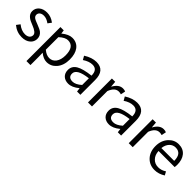

<svg xmlns="http://www.w3.org/2000/svg" viewBox="205 -1705 3082 3082"><g transform="rotate(45 1746.0 -164.0)"><path d="M31 -62 76 -122Q155 -58 237 -58Q289 -58 318 -83Q344 -106 344 -143Q344 -198 220 -246Q145 -274 111 -301Q58 -342 58 -403Q58 -470 107 -512Q159 -557 245 -557Q335 -557 414 -496L370 -437Q305 -485 245 -485Q197 -485 170 -462Q146 -441 146 -407Q146 -373 183 -349Q202 -337 266 -313Q348 -282 379 -258Q432 -216 432 -148Q432 -79 381 -35Q327 13 234 13Q122 13 31 -62Z M560 -543H635L643 -481H646Q739 -557 819 -557Q922 -557 980 -481Q1035 -408 1035 -280Q1035 -146 964 -64Q897 13 799 13Q726 13 649 -50L651 45V229H560ZM896 -120Q940 -180 940 -279Q940 -480 797 -480Q732 -480 651 -405V-120Q718 -63 784 -63Q853 -63 896 -120Z M1175 -27Q1130 -69 1130 -141Q1130 -229 1210 -277Q1289 -324 1464 -344Q1464 -481 1352 -481Q1275 -481 1189 -423L1153 -486Q1264 -557 1367 -557Q1555 -557 1555 -334V0H1480L1472 -65H1469Q1375 13 1289 13Q1219 13 1175 -27ZM1464 -132V-284Q1219 -255 1219 -147Q1219 -60 1315 -60Q1383 -60 1464 -132Z M1728 -543H1803L1811 -444H1814Q1876 -557 1968 -557Q2003 -557 2026 -545L2009 -465Q1986 -474 1956 -474Q1867 -474 1819 -349V0H1728Z M2100 -27Q2055 -69 2055 -141Q2055 -229 2135 -277Q2214 -324 2389 -344Q2389 -481 2277 -481Q2200 -481 2114 -423L2078 -486Q2189 -557 2292 -557Q2480 -557 2480 -334V0H2405L2397 -65H2394Q2300 13 2214 13Q2144 13 2100 -27ZM2389 -132V-284Q2144 -255 2144 -147Q2144 -60 2240 -60Q2308 -60 2389 -132Z M2653 -543H2728L2736 -444H2739Q2801 -557 2893 -557Q2928 -557 2951 -545L2934 -465Q2911 -474 2881 -474Q2792 -474 2744 -349V0H2653Z M3065 -62Q2989 -141 2989 -271Q2989 -398 3064 -480Q3135 -557 3234 -557Q3336 -557 3394 -488Q3450 -420 3450 -302Q3450 -276 3446 -250H3080Q3084 -163 3134 -112Q3183 -60 3260 -60Q3332 -60 3396 -103L3429 -43Q3342 13 3249 13Q3137 13 3065 -62ZM3370 -315Q3370 -484 3235 -484Q3175 -484 3132 -440Q3087 -393 3079 -315Z"/></g></svg>

Font: Noto Sans Tobesmart edit
Style: Regular
Weight: 400
Designer: Ryoko NISHIZUKA  (kana & ideographs); Paul D. Hunt (Latin, Greek & Cyrillic); Wenlong ZHANG  (bopomofo); Sandoll Communi
Foundry: Adobe Systems Incorporated
Version: Version 1.005 Oct 7, 2021